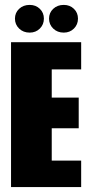

<svg xmlns="http://www.w3.org/2000/svg" viewBox="-20 -763 368 783"><path d="M25 0V-591H311V-480H191V-365H301V-240H191V-108H311V0ZM101 -630Q75 -630 58 -646.5Q41 -663 41 -687Q41 -711 58 -727Q75 -743 101 -743Q126 -743 142.5 -727Q159 -711 159 -687Q159 -663 142.5 -646.5Q126 -630 101 -630ZM240 -630Q214 -630 197 -646.5Q180 -663 180 -687Q180 -711 197 -727Q214 -743 240 -743Q265 -743 281.5 -727Q298 -711 298 -687Q298 -663 281.5 -646.5Q265 -630 240 -630Z"/></svg>

Font: Alumni Sans Black
Style: Regular
Weight: 900
Designer: Robert E. Leuschke
Foundry: Robert E. Leuschke
Version: Version 1.018